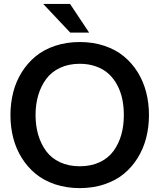

<svg xmlns="http://www.w3.org/2000/svg" viewBox="-20 -946 812 978"><path d="M511.7 -7.1Q454.1 12.2 386.2 12.2Q318.4 12.2 260.7 -7.1Q203.1 -26.4 161.6 -60.5Q120.1 -94.7 90.8 -141.6Q61.5 -188.5 47.4 -243.7Q33.2 -298.8 33.2 -359.9Q33.2 -420.9 47.4 -476.1Q61.5 -531.2 90.8 -578.1Q120.1 -625 161.6 -659.2Q203.1 -693.4 260.7 -712.6Q318.4 -731.9 386.2 -731.9Q454.1 -731.9 511.7 -712.6Q569.3 -693.4 610.8 -659.2Q652.3 -625 681.4 -578.1Q710.4 -531.2 724.6 -476.1Q738.8 -420.9 738.8 -359.9Q738.8 -298.8 724.6 -243.7Q710.4 -188.5 681.4 -141.6Q652.3 -94.7 610.8 -60.5Q569.3 -26.4 511.7 -7.1ZM386.2 -99.1Q443.4 -99.1 487.3 -119.6Q531.2 -140.1 557.9 -176.5Q584.5 -212.9 597.7 -259Q610.8 -305.2 610.8 -359.9Q610.8 -403.3 602.8 -441.7Q594.7 -480 576.9 -513.2Q559.1 -546.4 533.2 -570.1Q507.3 -593.8 469.7 -607.4Q432.1 -621.1 386.2 -621.1Q329.6 -621.1 285.6 -600.3Q241.7 -579.6 215.1 -543.5Q188.5 -507.3 174.8 -460.9Q161.1 -414.6 161.1 -359.9Q161.1 -305.2 174.8 -258.8Q188.5 -212.4 215.1 -176.3Q241.7 -140.1 285.6 -119.6Q329.6 -99.1 386.2 -99.1ZM200.2 -925.8H336.9L434.1 -779.8H337.9Z"/></svg>

Font: Aspekta 550
Style: Regular
Weight: 550
Designer: Ivo Dolenc
Version: Version 2.000